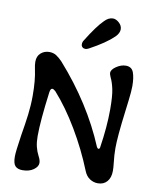

<svg xmlns="http://www.w3.org/2000/svg" viewBox="-96 -955 839 1037"><g transform="rotate(10 324.0 -436.0)"><path d="M297 -716Q297 -728 304 -738Q357 -824 393 -859Q415 -882 439 -882Q456 -882 473 -866.5Q490 -851 490 -831Q490 -810 469 -789Q426 -747 339 -700Q328 -694 320 -694Q310 -694 303.5 -700Q297 -706 297 -716ZM46 -56Q46 -83 60 -175Q71 -239 77.5 -291.5Q84 -344 84 -395Q84 -481 71 -539Q66 -562 66 -579Q66 -610 85.5 -627Q105 -644 132 -644Q154 -644 170.5 -633.5Q187 -623 204 -605Q381 -406 474 -183Q479 -175 483 -175Q489 -175 491 -183Q509 -300 509 -395Q509 -469 501 -506Q493 -543 481 -567Q474 -583 474 -590Q474 -608 500 -625.5Q526 -643 552 -643Q584 -643 594.5 -614.5Q605 -586 605 -540Q605 -511 598.5 -459Q592 -407 591 -398Q573 -256 573 -195Q573 -157 578 -115Q581 -90 581 -71Q581 -34 562.5 -12.5Q544 9 512 9Q488 9 467.5 -4.5Q447 -18 436 -46Q392 -156 330 -260.5Q268 -365 200 -441Q189 -451 182 -451Q172 -451 169 -429Q148 -269 148 -186Q148 -153 154 -128Q160 -103 172 -80Q183 -60 183 -44Q183 -24 159.5 -7Q136 10 99 10Q73 10 59.5 -3.5Q46 -17 46 -56Z"/></g></svg>

Font: AkayaTelivigala
Style: Regular
Weight: 400
Designer: Vaishnavi Murthy Yerkadithaya ( vaishnavimurthy@gmail.com ), Juan Luis Blanco Aristondo ( juan@blancoletters.com )
Version: Version 1.000